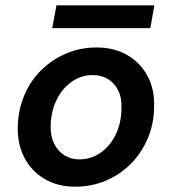

<svg xmlns="http://www.w3.org/2000/svg" viewBox="-20 -692 649 724"><path d="M263 12Q197 12 147.5 -17.5Q98 -47 71.5 -98.5Q45 -150 47 -216Q49 -279 72 -333.5Q95 -388 136 -428Q177 -468 230 -490.5Q283 -513 345 -513Q411 -513 460.5 -484Q510 -455 537 -404Q564 -353 561 -286Q560 -223 536.5 -168.5Q513 -114 472.5 -73.5Q432 -33 378.5 -10.5Q325 12 263 12ZM279 -91Q323 -91 358.5 -115.5Q394 -140 415.5 -183Q437 -226 438 -281Q440 -322 426 -350.5Q412 -379 387 -394Q362 -409 330 -409Q287 -409 251.5 -384.5Q216 -360 194.5 -317.5Q173 -275 171 -220Q170 -179 184 -150.5Q198 -122 223 -106.5Q248 -91 279 -91ZM177 -586 193 -672H562L547 -586Z"/></svg>

Font: DM Sans 18pt SemiBold
Style: Italic
Weight: 600
Italic angle: -10°
Designer: Colophon Foundry, Jonny Pinhorn
Foundry: Colophon Foundry
Version: Version 4.004;gftools[0.9.30]